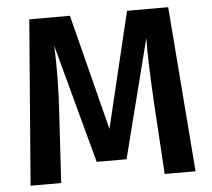

<svg xmlns="http://www.w3.org/2000/svg" viewBox="-50 -745 883 800"><g transform="rotate(-5 391.0 -345.5)"><path d="M682 -691 736 0H607L589 -289Q578 -483 580 -571L454 -75H329L195 -572Q201 -443 191 -285L174 0H46L101 -691H271L394 -207L510 -691Z"/></g></svg>

Font: FiraGO Medium
Style: Regular
Weight: 500
Designer: bBox Type
Foundry: bBox Type GmbH
Version: Version 1.001;PS 001.001;hotconv 1.0.88;makeotf.lib2.5.64775